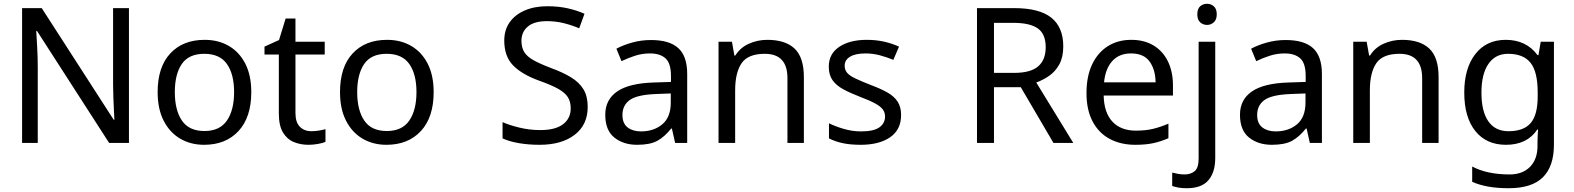

<svg xmlns="http://www.w3.org/2000/svg" viewBox="-20 -757 8336 1017"><path d="M663 0H558L176 -593H172Q174 -558 177 -506Q180 -454 180 -399V0H97V-714H201L582 -123H586Q585 -139 583.5 -171Q582 -203 580.5 -241Q579 -279 579 -311V-714H663Z M1311 -269Q1311 -136 1243.5 -63Q1176 10 1061 10Q990 10 934.5 -22.5Q879 -55 847 -117.5Q815 -180 815 -269Q815 -402 882 -474Q949 -546 1064 -546Q1137 -546 1192.5 -513.5Q1248 -481 1279.5 -419.5Q1311 -358 1311 -269ZM906 -269Q906 -174 943.5 -118.5Q981 -63 1063 -63Q1144 -63 1182 -118.5Q1220 -174 1220 -269Q1220 -364 1182 -418Q1144 -472 1062 -472Q980 -472 943 -418Q906 -364 906 -269Z M1629 -62Q1649 -62 1670 -65.5Q1691 -69 1704 -73V-6Q1690 1 1664 5.5Q1638 10 1614 10Q1572 10 1536.5 -4.5Q1501 -19 1479 -55Q1457 -91 1457 -156V-468H1381V-510L1458 -545L1493 -659H1545V-536H1700V-468H1545V-158Q1545 -109 1568.5 -85.5Q1592 -62 1629 -62Z M2277 -269Q2277 -136 2209.5 -63Q2142 10 2027 10Q1956 10 1900.5 -22.5Q1845 -55 1813 -117.5Q1781 -180 1781 -269Q1781 -402 1848 -474Q1915 -546 2030 -546Q2103 -546 2158.5 -513.5Q2214 -481 2245.5 -419.5Q2277 -358 2277 -269ZM1872 -269Q1872 -174 1909.5 -118.5Q1947 -63 2029 -63Q2110 -63 2148 -118.5Q2186 -174 2186 -269Q2186 -364 2148 -418Q2110 -472 2028 -472Q1946 -472 1909 -418Q1872 -364 1872 -269Z M3093 -191Q3093 -96 3024 -43Q2955 10 2838 10Q2778 10 2727 1Q2676 -8 2642 -24V-110Q2678 -94 2731.5 -81Q2785 -68 2842 -68Q2922 -68 2962.5 -99Q3003 -130 3003 -183Q3003 -218 2988 -242Q2973 -266 2936.5 -286.5Q2900 -307 2835 -330Q2744 -363 2697.5 -411Q2651 -459 2651 -542Q2651 -599 2680 -639.5Q2709 -680 2760.5 -702Q2812 -724 2879 -724Q2938 -724 2987 -713Q3036 -702 3076 -684L3048 -607Q3011 -623 2967.5 -634Q2924 -645 2877 -645Q2810 -645 2776 -616.5Q2742 -588 2742 -541Q2742 -505 2757 -481Q2772 -457 2806 -438Q2840 -419 2898 -397Q2961 -374 3004.5 -347.5Q3048 -321 3070.5 -284Q3093 -247 3093 -191Z M3428 -545Q3526 -545 3573 -502Q3620 -459 3620 -365V0H3556L3539 -76H3535Q3500 -32 3461.5 -11Q3423 10 3355 10Q3282 10 3234 -28.5Q3186 -67 3186 -149Q3186 -229 3249 -272.5Q3312 -316 3443 -320L3534 -323V-355Q3534 -422 3505 -448Q3476 -474 3423 -474Q3381 -474 3343 -461.5Q3305 -449 3272 -433L3245 -499Q3280 -518 3328 -531.5Q3376 -545 3428 -545ZM3454 -259Q3354 -255 3315.5 -227Q3277 -199 3277 -148Q3277 -103 3304.5 -82Q3332 -61 3375 -61Q3443 -61 3488 -98.5Q3533 -136 3533 -214V-262Z M4044 -546Q4140 -546 4189 -499.5Q4238 -453 4238 -349V0H4151V-343Q4151 -472 4031 -472Q3942 -472 3908 -422Q3874 -372 3874 -278V0H3786V-536H3857L3870 -463H3875Q3901 -505 3947 -525.5Q3993 -546 4044 -546Z M4753 -148Q4753 -70 4695 -30Q4637 10 4539 10Q4483 10 4442.5 1Q4402 -8 4371 -24V-104Q4403 -88 4448.5 -74.5Q4494 -61 4541 -61Q4608 -61 4638 -82.5Q4668 -104 4668 -140Q4668 -160 4657 -176Q4646 -192 4617.5 -208Q4589 -224 4536 -244Q4484 -264 4447 -284Q4410 -304 4390 -332Q4370 -360 4370 -404Q4370 -472 4425.5 -509Q4481 -546 4571 -546Q4620 -546 4662.5 -536.5Q4705 -527 4742 -510L4712 -440Q4678 -454 4641 -464Q4604 -474 4565 -474Q4511 -474 4482.5 -456.5Q4454 -439 4454 -409Q4454 -387 4467 -371.5Q4480 -356 4510.5 -341.5Q4541 -327 4592 -307Q4643 -288 4679 -268Q4715 -248 4734 -219.5Q4753 -191 4753 -148Z M5352 -714Q5485 -714 5548.5 -663.5Q5612 -613 5612 -511Q5612 -454 5591 -416Q5570 -378 5537.5 -355.5Q5505 -333 5469 -320L5665 0H5560L5387 -295H5245V0H5155V-714ZM5347 -636H5245V-371H5352Q5439 -371 5479 -405.5Q5519 -440 5519 -507Q5519 -577 5477 -606.5Q5435 -636 5347 -636Z M5972 -546Q6041 -546 6090.5 -516Q6140 -486 6166.5 -431.5Q6193 -377 6193 -304V-251H5826Q5828 -160 5872.5 -112.5Q5917 -65 5997 -65Q6048 -65 6087.5 -74.5Q6127 -84 6169 -102V-25Q6128 -7 6088 1.5Q6048 10 5993 10Q5917 10 5858.5 -21Q5800 -52 5767.5 -113.5Q5735 -175 5735 -264Q5735 -352 5764.5 -415Q5794 -478 5847.5 -512Q5901 -546 5972 -546ZM5971 -474Q5908 -474 5871.5 -433.5Q5835 -393 5828 -321H6101Q6100 -389 6069 -431.5Q6038 -474 5971 -474Z M6322 -681Q6322 -710 6337 -723.5Q6352 -737 6374 -737Q6394 -737 6409.5 -723.5Q6425 -710 6425 -681Q6425 -653 6409.5 -639Q6394 -625 6374 -625Q6352 -625 6337 -639Q6322 -653 6322 -681ZM6266 240Q6241 240 6222 236.5Q6203 233 6189 228V157Q6204 161 6220 164Q6236 167 6255 167Q6287 167 6308 149.5Q6329 132 6329 83V-536H6417V80Q6417 155 6381 197.5Q6345 240 6266 240Z M6790 -545Q6888 -545 6935 -502Q6982 -459 6982 -365V0H6918L6901 -76H6897Q6862 -32 6823.5 -11Q6785 10 6717 10Q6644 10 6596 -28.5Q6548 -67 6548 -149Q6548 -229 6611 -272.5Q6674 -316 6805 -320L6896 -323V-355Q6896 -422 6867 -448Q6838 -474 6785 -474Q6743 -474 6705 -461.5Q6667 -449 6634 -433L6607 -499Q6642 -518 6690 -531.5Q6738 -545 6790 -545ZM6816 -259Q6716 -255 6677.5 -227Q6639 -199 6639 -148Q6639 -103 6666.5 -82Q6694 -61 6737 -61Q6805 -61 6850 -98.5Q6895 -136 6895 -214V-262Z M7406 -546Q7502 -546 7551 -499.5Q7600 -453 7600 -349V0H7513V-343Q7513 -472 7393 -472Q7304 -472 7270 -422Q7236 -372 7236 -278V0H7148V-536H7219L7232 -463H7237Q7263 -505 7309 -525.5Q7355 -546 7406 -546Z M7956 -546Q8009 -546 8051.5 -526Q8094 -506 8124 -465H8129L8141 -536H8211V9Q8211 124 8152.5 182Q8094 240 7971 240Q7853 240 7778 206V125Q7857 167 7976 167Q8045 167 8084.5 126.5Q8124 86 8124 16V-5Q8124 -17 8125 -39.5Q8126 -62 8127 -71H8123Q8069 10 7957 10Q7853 10 7794.5 -63Q7736 -136 7736 -267Q7736 -395 7794.5 -470.5Q7853 -546 7956 -546ZM7968 -472Q7901 -472 7864 -418.5Q7827 -365 7827 -266Q7827 -167 7863.5 -114.5Q7900 -62 7970 -62Q8051 -62 8088 -105.5Q8125 -149 8125 -246V-267Q8125 -377 8087 -424.5Q8049 -472 7968 -472Z"/></svg>

Font: Noto Sans Rejang
Style: Regular
Weight: 400
Designer: Monotype Design Team
Foundry: Monotype Imaging Inc.
Version: Version 2.001; ttfautohint (v1.8.4.7-5d5b)